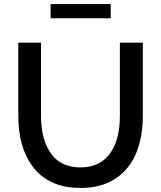

<svg xmlns="http://www.w3.org/2000/svg" viewBox="-20 -920 792 945"><path d="M525 -900H229V-830H525ZM224 -175Q182 -241 182 -350V-710H70V-350Q70 -198 138 -104Q217 5 376 5Q456 5 515 -22.5Q574 -50 612 -100Q648 -147 665.5 -211Q683 -275 683 -350V-710H570V-350Q570 -240 529 -176Q479 -96 376 -96Q273 -96 224 -175Z"/></svg>

Font: RT Raleway SemiBold
Style: Regular
Weight: 400
Designer: Matt McInerney, Pablo Impallari, Rodrigo Fuenzalida — Edited by Milan Moffatt in April 2016
Foundry: Matt McInerney, Pablo Impallari, Rodrigo Fuenzalida — Edited by Milan Moffatt in April 2016
Version: Version 3.001